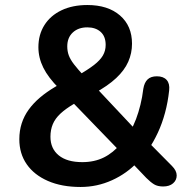

<svg xmlns="http://www.w3.org/2000/svg" viewBox="-20 -735 766 765"><path d="M301 10Q226 10 171 -14Q116 -38 86.5 -80.5Q57 -123 57 -180Q57 -214 66.5 -243.5Q76 -273 94.5 -298.5Q113 -324 139.5 -346.5Q166 -369 200 -389L234 -409L216 -382Q172 -426 152.5 -465.5Q133 -505 133 -547Q133 -597 157 -635Q181 -673 225 -694Q269 -715 328 -715Q410 -715 458 -673.5Q506 -632 506 -561Q506 -523 491 -489Q476 -455 443 -424Q410 -393 355 -363L356 -393L526 -212H499Q512 -234 522 -260.5Q532 -287 539.5 -317.5Q547 -348 551 -381Q555 -406 568 -418.5Q581 -431 605 -431Q631 -431 644 -416.5Q657 -402 654 -375Q649 -328 637.5 -285.5Q626 -243 609 -206.5Q592 -170 571 -139L570 -170L665 -74Q684 -55 684 -36Q684 -17 669.5 -4.5Q655 8 630 8Q608 8 594 -0.5Q580 -9 563 -26L501 -91H530Q486 -44 426.5 -17Q367 10 301 10ZM308 -89Q356 -89 393.5 -107.5Q431 -126 462 -163L459 -131L253 -344L305 -339L276 -322Q242 -302 221 -282.5Q200 -263 190.5 -240.5Q181 -218 181 -190Q181 -143 214 -116Q247 -89 308 -89ZM328 -626Q292 -626 270 -605.5Q248 -585 248 -550Q248 -531 254 -514.5Q260 -498 275 -478.5Q290 -459 316 -431L288 -433Q330 -457 354.5 -476Q379 -495 390 -514Q401 -533 401 -556Q401 -590 381 -608Q361 -626 328 -626Z"/></svg>

Font: Nunito
Style: Bold
Weight: 700
Designer: Vernon Adams
Foundry: Vernon Adams
Version: Version 3.602